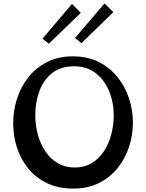

<svg xmlns="http://www.w3.org/2000/svg" viewBox="-20 -1088 852 1121"><path d="M407 13Q319 13 253.5 -19Q188 -51 144 -105.5Q100 -160 78.5 -228Q57 -296 57 -368Q57 -441 79 -510.5Q101 -580 145 -636Q189 -692 254 -725.5Q319 -759 405 -759Q491 -759 556.5 -726Q622 -693 666.5 -637.5Q711 -582 733.5 -513Q756 -444 756 -372Q756 -300 733.5 -231Q711 -162 667 -107Q623 -52 558 -19.5Q493 13 407 13ZM415 -110Q473 -110 516 -136Q559 -162 587.5 -206Q616 -250 630 -304.5Q644 -359 644 -414Q644 -489 617.5 -554.5Q591 -620 539.5 -660.5Q488 -701 413 -701Q334 -701 284 -661Q234 -621 210 -556Q186 -491 186 -415Q186 -355 201.5 -300Q217 -245 246.5 -202Q276 -159 318.5 -134.5Q361 -110 415 -110ZM455 -836 418 -866 590 -1068 642 -1017ZM265 -833 228 -862 400 -1065 452 -1013Z"/></svg>

Font: Marhey
Style: Regular
Weight: 400
Designer: Nur Syamsi & Bustanul Arifin
Foundry: Namelatype
Version: Version 1.000; ttfautohint (v1.8.4.7-5d5b)